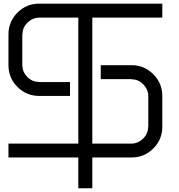

<svg xmlns="http://www.w3.org/2000/svg" viewBox="-20 -853 969 1040"><path d="M692.5 -75Q728.3 -75.8 755.4 -102.5Q782.5 -129.2 782.5 -166.7H783.3V-333.3Q782.5 -369.2 756.2 -396.2Q730 -423.3 692.5 -423.3V-424.2H525.8V-500H692.5Q761.7 -500 810.4 -450.8Q859.2 -401.7 859.2 -333.3V-166.7Q859.2 -97.5 810.4 -48.8Q761.7 0 692.5 0H480V166.7H404.2V0H25.8V-75H404.2V-757.5H192.5Q155.8 -756.7 128.8 -730.4Q101.7 -704.2 101.7 -666.7H100.8V-500Q101.7 -463.3 127.9 -436.2Q154.2 -409.2 192.5 -409.2V-408.3H359.2V-333.3H192.5Q123.3 -333.3 74.6 -382.1Q25.8 -430.8 25.8 -500V-666.7Q25.8 -735.8 74.6 -784.6Q123.3 -833.3 192.5 -833.3H859.2V-757.5H480V-75Z"/></svg>

Font: 0xA000-Squarish
Style: Squareish
Weight: 400
Version: Version 0.1